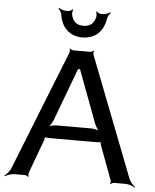

<svg xmlns="http://www.w3.org/2000/svg" viewBox="-64 -906 781 970"><g transform="rotate(5 326.0 -421.0)"><path d="M626 -27 390 -636C388 -641 389 -651 391 -654L388 -657C386 -653 376 -649 371 -649H287C281 -649 273 -653 270 -656L267 -654C269 -651 270 -641 268 -636L26 -27C20 -12 4 5 -6 12L-4 15C6 9 28 0 44 0H97C102 0 112 4 114 8L117 5C115 2 114 -8 116 -13L179 -184C181 -189 183 -201 181 -205L178 -202C180 -199 193 -197 198 -197H448C453 -197 466 -199 468 -202L465 -205C463 -201 465 -189 467 -184L531 -13C533 -8 532 2 530 5L533 8C535 4 545 0 550 0H608C624 0 646 8 656 15L658 12C648 5 632 -12 626 -27ZM409 -264H238C222 -264 198 -259 188 -252L191 -249C200 -256 214 -276 219 -291L317 -553C318 -554 320 -559 319 -560L316 -558C317 -557 322 -557 324 -557C325 -557 330 -557 331 -558L328 -560C327 -559 329 -554 330 -553L428 -291C433 -276 447 -256 456 -249L459 -252C449 -259 425 -264 409 -264ZM423 -845H408C401 -845 390 -851 387 -856L384 -853C387 -849 389 -833 387 -826C379 -793 359 -777 326 -777C293 -777 273 -793 265 -826C263 -833 265 -849 268 -853L265 -856C262 -851 251 -845 244 -845H229C218 -845 202 -852 196 -857L193 -854C199 -849 208 -834 210 -824C219 -761 259 -718 326 -718C393 -718 433 -761 442 -824C444 -834 453 -849 459 -854L456 -857C450 -852 434 -845 423 -845Z"/></g></svg>

Font: Gamestation Storm
Style: Regular
Weight: 400
Designer: Jonas Hecksher
Foundry: Jonas Hecksher, Playtypeª, e-types AS
Version: Version 1.003